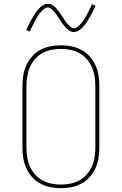

<svg xmlns="http://www.w3.org/2000/svg" viewBox="-20 -981 640 1009"><path d="M300 8Q272 8 244.5 2.5Q217 -3 192.5 -16Q168 -29 149 -50Q130 -71 118.5 -96.5Q107 -122 102.5 -149.5Q98 -177 98 -205V-530Q98 -558 102.5 -585.5Q107 -613 118.5 -638.5Q130 -664 149 -685Q168 -706 192.5 -719Q217 -732 244.5 -737.5Q272 -743 300 -743Q328 -743 355.5 -737.5Q383 -732 407.5 -719Q432 -706 451 -685Q470 -664 481.5 -638.5Q493 -613 497.5 -585.5Q502 -558 502 -530V-205Q502 -177 497.5 -149.5Q493 -122 481.5 -96.5Q470 -71 451 -50Q432 -29 407.5 -16Q383 -3 355.5 2.5Q328 8 300 8ZM300 -11Q325 -11 350 -16Q375 -21 397 -33Q419 -45 436 -64.5Q453 -84 463 -107Q473 -130 477 -155Q481 -180 481 -205V-530Q481 -555 477 -580Q473 -605 463 -628Q453 -651 436 -670.5Q419 -690 397 -702Q375 -714 350 -719Q325 -724 300 -724Q275 -724 250 -719Q225 -714 203 -702Q181 -690 164 -670.5Q147 -651 137 -628Q127 -605 123 -580Q119 -555 119 -530V-205Q119 -180 123 -155Q127 -130 137 -107Q147 -84 164 -64.5Q181 -45 203 -33Q225 -21 250 -16Q275 -11 300 -11ZM369 -813Q356 -813 345.5 -819.5Q335 -826 326.5 -835Q318 -844 311 -853.5Q304 -863 297 -873.5Q290 -884 283 -895Q276 -906 268.5 -915Q261 -924 251 -933Q241 -942 231 -942Q226 -942 223.5 -941Q221 -940 217.5 -938Q214 -936 209.5 -932.5Q205 -929 200 -923.5Q195 -918 192.5 -915Q190 -912 187.5 -909Q185 -906 183 -902.5Q181 -899 178.5 -895.5Q176 -892 173.5 -888Q171 -884 168.5 -879.5Q166 -875 163.5 -870.5Q161 -866 158.5 -861Q156 -856 153.5 -850.5Q151 -845 148 -839.5Q145 -834 142.5 -828Q140 -822 137 -815L118 -823Q123 -835 128 -845Q133 -855 138 -864.5Q143 -874 147.5 -882Q152 -890 156.5 -897.5Q161 -905 165 -911Q169 -917 173.5 -922.5Q178 -928 185.5 -936.5Q193 -945 200.5 -950Q208 -955 215 -958Q222 -961 231 -961Q244 -961 254.5 -955Q265 -949 273.5 -939.5Q282 -930 289 -920.5Q296 -911 303 -900.5Q310 -890 317 -879Q324 -868 331.5 -859Q339 -850 349 -841Q359 -832 369 -832Q374 -832 376.5 -833Q379 -834 382.5 -836Q386 -838 390.5 -842Q395 -846 400 -851Q405 -856 407.5 -859.5Q410 -863 412.5 -866Q415 -869 417 -872Q419 -875 421.5 -879Q424 -883 426.5 -886.5Q429 -890 431.5 -894.5Q434 -899 436.5 -903.5Q439 -908 441.5 -913Q444 -918 446.5 -923.5Q449 -929 452 -934.5Q455 -940 457.5 -946Q460 -952 463 -959L482 -951Q477 -940 472 -929.5Q467 -919 462 -910Q457 -901 452.5 -892.5Q448 -884 443.5 -877Q439 -870 435 -863.5Q431 -857 426.5 -851.5Q422 -846 414.5 -837.5Q407 -829 399.5 -824Q392 -819 385 -816Q378 -813 369 -813Z"/></svg>

Font: Iosevka HT Thin Extended
Style: Regular
Weight: 100
Width: 7
Monospace: yes
Designer: Belleve Invis
Foundry: Belleve Invis
Version: Version 32.3.0; ttfautohint (v1.8.4)